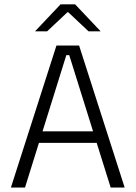

<svg xmlns="http://www.w3.org/2000/svg" viewBox="-20 -844 610 864"><path d="M29 0 234 -639H336L541 0H478L291.5 -596H278.5L92.5 0ZM138.5 -201V-253H431V-201ZM252.5 -824.5H318L432 -704V-703H378.5L287 -789H283.5L192 -703H138.5V-704Z"/></svg>

Font: Anek Gujarati Light
Style: Regular
Weight: 300
Designer: Mrunmayee Ghaisas (Gujarati), Yesha Goshar (Latin)
Foundry: Ek Type
Version: Version 1.003